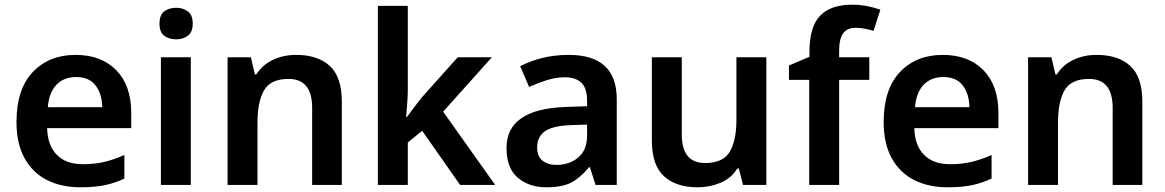

<svg xmlns="http://www.w3.org/2000/svg" viewBox="-20 -785 4944 815"><path d="M301 -552Q410 -552 473.5 -487Q537 -422 537 -306V-241H180Q182 -168 221 -128Q260 -88 332 -88Q383 -88 424 -98Q465 -108 508 -127V-27Q468 -8 425 1Q382 10 321 10Q241 10 180 -20.5Q119 -51 84.5 -113Q50 -175 50 -267Q50 -406 119 -479Q188 -552 301 -552ZM303 -458Q251 -458 219.5 -425Q188 -392 183 -330H414Q413 -386 386 -422Q359 -458 303 -458Z M728 -752Q756 -752 777 -737Q798 -722 798 -685Q798 -648 777 -633Q756 -618 728 -618Q698 -618 677.5 -633Q657 -648 657 -685Q657 -722 677.5 -737Q698 -752 728 -752ZM790 -542V0H663V-542Z M1237 -552Q1329 -552 1380 -505Q1431 -458 1431 -353V0H1305V-327Q1305 -450 1205 -450Q1129 -450 1101 -402Q1073 -354 1073 -264V0H946V-542H1045L1062 -469H1068Q1094 -510 1138.5 -531Q1183 -552 1237 -552Z M1711 -400Q1711 -378 1708.5 -346Q1706 -314 1704 -289H1708Q1718 -303 1737.5 -329Q1757 -355 1770 -371L1923 -542H2068L1861 -311L2082 0H1933L1772 -230L1711 -180V0H1584V-760H1711Z M2394 -552Q2598 -552 2598 -364V0H2508L2484 -75H2480Q2444 -31 2405.5 -10.5Q2367 10 2299 10Q2226 10 2178 -30.5Q2130 -71 2130 -157Q2130 -322 2381 -331L2472 -334V-357Q2472 -412 2447 -434.5Q2422 -457 2378 -457Q2339 -457 2300.5 -444.5Q2262 -432 2226 -416L2188 -504Q2228 -525 2280.5 -538.5Q2333 -552 2394 -552ZM2406 -254Q2324 -251 2292 -227Q2260 -203 2260 -160Q2260 -121 2283 -103Q2306 -85 2342 -85Q2397 -85 2434.5 -116.5Q2472 -148 2472 -210V-256Z M3233 -542V0H3134L3116 -70H3110Q3084 -28 3038 -9Q2992 10 2941 10Q2850 10 2798.5 -37Q2747 -84 2747 -188V-542H2874V-214Q2874 -93 2973 -93Q3049 -93 3077.5 -140.5Q3106 -188 3106 -278V-542Z M3670 -446H3542V0H3415V-446H3329V-507L3416 -544V-566Q3416 -671 3461 -718Q3506 -765 3596 -765Q3631 -765 3661 -759Q3691 -753 3717 -744L3688 -654Q3672 -659 3652.5 -663Q3633 -667 3612 -667Q3576 -667 3559 -643.5Q3542 -620 3542 -570V-542H3670Z M3982 -552Q4091 -552 4154.5 -487Q4218 -422 4218 -306V-241H3861Q3863 -168 3902 -128Q3941 -88 4013 -88Q4064 -88 4105 -98Q4146 -108 4189 -127V-27Q4149 -8 4106 1Q4063 10 4002 10Q3922 10 3861 -20.5Q3800 -51 3765.5 -113Q3731 -175 3731 -267Q3731 -406 3800 -479Q3869 -552 3982 -552ZM3984 -458Q3932 -458 3900.5 -425Q3869 -392 3864 -330H4095Q4094 -386 4067 -422Q4040 -458 3984 -458Z M4635 -552Q4727 -552 4778 -505Q4829 -458 4829 -353V0H4703V-327Q4703 -450 4603 -450Q4527 -450 4499 -402Q4471 -354 4471 -264V0H4344V-542H4443L4460 -469H4466Q4492 -510 4536.5 -531Q4581 -552 4635 -552Z"/></svg>

Font: Noto Sans Cherokee SemiBold
Style: Regular
Weight: 600
Designer: Monotype Design Team
Foundry: Monotype Imaging Inc.
Version: Version 2.001; ttfautohint (v1.8.4.7-5d5b)